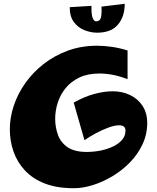

<svg xmlns="http://www.w3.org/2000/svg" viewBox="-20 -996 831 1016"><path d="M371 0Q281 0 217 -25Q153 -50 112 -94Q71 -138 51.5 -194Q32 -250 32 -312Q32 -374 53 -437Q74 -500 114 -556.5Q154 -613 211 -657.5Q268 -702 339 -728Q410 -754 494 -754Q532 -754 572.5 -748Q613 -742 655 -729V-577Q614 -593 577 -600Q540 -607 506 -607Q445 -607 400.5 -586Q356 -565 327.5 -530Q299 -495 285.5 -452.5Q272 -410 272 -368Q272 -322 287 -281.5Q302 -241 338.5 -216.5Q375 -192 439 -192Q475 -192 511 -199Q547 -206 577.5 -220.5Q608 -235 626 -256Q644 -277 644 -305Q644 -320 635 -326.5Q626 -333 610 -333Q587 -333 554 -321Q521 -309 487.5 -291Q454 -273 427 -254L370 -453Q427 -485 479.5 -499Q532 -513 576 -513Q627 -513 668.5 -493Q710 -473 734.5 -435.5Q759 -398 759 -345Q759 -285 734 -232Q709 -179 667.5 -136.5Q626 -94 575 -63.5Q524 -33 471 -16.5Q418 0 371 0ZM494 -823Q461 -823 427.5 -836Q394 -849 371.5 -878.5Q349 -908 349 -958L464 -965Q463 -918 470.5 -900.5Q478 -883 488 -883Q508 -883 513.5 -901Q519 -919 517 -961L640 -976Q640 -908 604 -865.5Q568 -823 494 -823Z"/></svg>

Font: Marhey
Style: Bold
Weight: 700
Designer: Nur Syamsi & Bustanul Arifin
Foundry: Namelatype
Version: Version 1.000